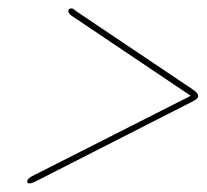

<svg xmlns="http://www.w3.org/2000/svg" viewBox="-20 -573 493 458"><path d="M143 -548Q144.5 -553 150.5 -553Q153.5 -553 155.8 -551Q158 -549 161.5 -546.5L441.5 -358.5Q454 -350 452.5 -342Q451 -336.5 436.5 -329.5L62.5 -139Q55 -135.5 49.5 -135.5Q44 -135.5 45 -141.5Q46.5 -147.5 57 -153L435 -344.5L150 -536Q142 -542 143 -548Z"/></svg>

Font: Fraunces 144pt S050 Thin
Style: Italic
Weight: 100
Italic angle: -16°
Version: Version 1.000; ttfautohint (v1.8.3)